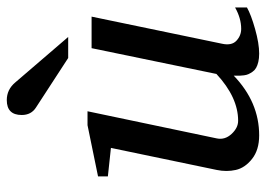

<svg xmlns="http://www.w3.org/2000/svg" viewBox="-129 -643 784 566"><g transform="rotate(-90 263.0 -360.0)"><path d="M524 -24Q503 -12 460.5 0Q418 12 388 12Q374 12 363.5 9.5Q353 7 346 3Q339 -1 334.5 -7.5Q330 -14 327.5 -19.5Q325 -25 324 -32.5Q323 -40 323 -44Q323 -48 323 -55Q323 -62 323 -63Q245 12 147 12Q104 12 77.5 -9Q51 -30 45 -57Q39 -84 45 -113L110 -425L26 -434V-463L177 -494H218L138 -113Q133 -89 151 -69.5Q169 -50 190 -50Q259 -50 328 -114L404 -482H497L417 -97Q411 -69 426 -55Q441 -41 461 -41Q492 -41 524 -59ZM437 -551H375L229 -646Q207 -660 207 -688Q207 -732 251 -732Q282 -732 303 -707Z"/></g></svg>

Font: Veleka
Style: Italic
Weight: 400
Italic angle: -12°
Designer: Stefan Peev, Context Ltd, 2016; SIL International, 1997-2014.
Foundry: Stefan Peev, Context Ltd, 2016
Version: Version 1.000